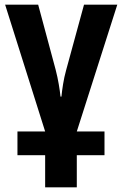

<svg xmlns="http://www.w3.org/2000/svg" viewBox="-20 -565 525 825"><path d="M484 -545H341L264 -263C253 -224 247 -180 244 -150H240C237 -179 230 -224 219 -266L144 -545H2L174 0H55V102H174V240H310V102H429V0H310Z"/></svg>

Font: Noto Sans Display SemiCondensed
Style: Bold
Weight: 700
Width: 4
Designer: Monotype Design Team
Foundry: Monotype Imaging Inc.
Version: Version 1.900